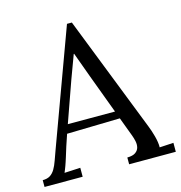

<svg xmlns="http://www.w3.org/2000/svg" viewBox="-113 -815 857 910"><g transform="rotate(-15 316.0 -359.5)"><path d="M127.9 -108.9Q124 -97.2 121.1 -87.9Q118.2 -78.6 115.2 -70.8Q112.3 -63 109.4 -55.7Q106.4 -48.3 103 -40L181.2 -43.9V0H-5.9V-33.2Q16.6 -33.2 30.8 -42.2Q44.9 -51.3 54.7 -67.9Q64.5 -84.5 72.5 -107.4Q80.6 -130.4 90.8 -158.2L296.9 -719.2H320.8L543.9 -149.9Q548.3 -139.6 553 -125.2Q557.6 -110.8 561.8 -95.7Q565.9 -80.6 568.1 -65.9Q570.3 -51.3 569.8 -40L638.2 -43.9V0H409.2V-33.2Q437 -33.7 450.2 -43.5Q463.4 -53.2 466.8 -67.4Q470.2 -81.5 466.8 -97.7Q463.4 -113.8 458 -127.9L422.9 -221.7L162.6 -215.8Q151.9 -185.1 143.6 -159.4Q135.3 -133.8 127.9 -108.9ZM249 -460Q226.1 -395.5 208.7 -346.4Q191.4 -297.4 177.7 -258.8H409.2L337.9 -450.2L293 -573.2H291Z"/></g></svg>

Font: Parastoo FD
Style: FD
Weight: 400
Foundry: Saber Rastikerdar (saber.rastikerdar@gmail.com)
Version: Version 2.0.1